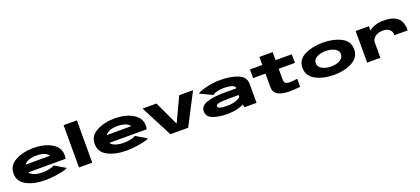

<svg xmlns="http://www.w3.org/2000/svg" viewBox="63 -2062 7329 3347"><g transform="rotate(-20 3728.0 -388.0)"><path d="M526.5 7.5Q324.5 7.5 183.8 -65.5Q43 -138.5 43 -289Q43 -439 183.5 -515.2Q324 -591.5 518 -591.5Q721.5 -591.5 856.2 -511.5Q991 -431.5 991 -290Q991 -248 983 -222H290.5Q308.5 -191.5 345.5 -173Q417.5 -137 527.5 -137Q575 -137 621 -144Q667 -151 701 -162Q735 -173 747 -185.5L948.5 -66Q934.5 -54.5 900.8 -43.5Q867 -32.5 821 -23.2Q775 -14 723 -7Q671 0 620.2 3.8Q569.5 7.5 526.5 7.5ZM294 -365H746Q734 -394.5 686.5 -418.5Q623 -450.5 518.5 -450.5Q414.5 -450.5 344.5 -411Q311.5 -393 294 -365Z M1152 0V-785H1398V0Z M2032.5 7.5Q1830.5 7.5 1689.8 -65.5Q1549 -138.5 1549 -289Q1549 -439 1689.5 -515.2Q1830 -591.5 2024 -591.5Q2227.5 -591.5 2362.2 -511.5Q2497 -431.5 2497 -290Q2497 -248 2489 -222H1796.5Q1814.5 -191.5 1851.5 -173Q1923.5 -137 2033.5 -137Q2081 -137 2127 -144Q2173 -151 2207 -162Q2241 -173 2253 -185.5L2454.5 -66Q2440.5 -54.5 2406.8 -43.5Q2373 -32.5 2327 -23.2Q2281 -14 2229 -7Q2177 0 2126.2 3.8Q2075.5 7.5 2032.5 7.5ZM1800 -365H2252Q2240 -394.5 2192.5 -418.5Q2129 -450.5 2024.5 -450.5Q1920.5 -450.5 1850.5 -411Q1817.5 -393 1800 -365Z M2848 0 2544 -586H2802.5L3013 -135.5L3224 -586H3481L3177.5 0Z M4223.5 0 4210.5 -55.5Q4197 -48 4182 -41.5Q4064.5 9.5 3903.5 9.5Q3746 9.5 3638.2 -31.8Q3530.5 -73 3530.5 -175Q3530.5 -272.5 3650 -315.8Q3769.5 -359 3994.5 -359H4200.5V-367Q4200.5 -401 4142 -420.2Q4083.5 -439.5 4000.5 -439.5Q3949 -439.5 3905 -431.8Q3861 -424 3830.2 -411.8Q3799.5 -399.5 3787.5 -385.5L3557.5 -495Q3575 -511 3619 -528Q3663 -545 3723 -559.5Q3783 -574 3849 -582.8Q3915 -591.5 3977 -591.5Q4183 -591.5 4314.5 -536Q4446 -480.5 4446 -352V0ZM4200.5 -216.5V-234.5H4001Q3875 -234.5 3826 -220.8Q3777 -207 3777 -179Q3777 -151.5 3820.5 -139Q3864 -126.5 3953 -126.5Q4057 -126.5 4128.8 -157.2Q4200.5 -188 4200.5 -216.5Z M5048.5 9.5Q4921.5 9.5 4844 -33Q4766.5 -75.5 4766.5 -173.5V-426H4537V-586H4766.5V-735.5H5012V-586H5313V-426H5012V-233.5Q5012 -176 5038 -157.8Q5064 -139.5 5121.5 -140Q5171 -140.5 5255.5 -152V-2Q5127 9.5 5048.5 9.5Z M5886 5Q5692.5 5 5549.2 -70.2Q5406 -145.5 5406 -297.5Q5406 -449.5 5549.2 -521Q5692.5 -592.5 5886 -592.5Q6079.5 -592.5 6222.2 -521Q6365 -449.5 6365 -297.5Q6365 -145.5 6222.2 -70.2Q6079.5 5 5886 5ZM5886 -150.5Q5984.5 -150.5 6052 -189.2Q6119.5 -228 6119.5 -295Q6119.5 -362.5 6052 -400Q5984.5 -437.5 5886 -437.5Q5787.5 -437.5 5719.5 -400Q5651.5 -362.5 5651.5 -295Q5651.5 -228 5719.5 -189.2Q5787.5 -150.5 5886 -150.5Z M7108.5 -286Q7108.5 -362.5 7061.5 -396.8Q7014.5 -431 6940.5 -431Q6853.5 -431 6797.5 -386.5Q6751.5 -349.5 6743 -299V0H6497.5V-586H6743V-506Q6745.5 -507.5 6747.5 -509.5Q6847.5 -591 7021 -591Q7184 -591 7269.5 -521Q7355 -451 7355 -286Z"/></g></svg>

Font: Anybody UltraExpanded ExtraBold
Style: Regular
Weight: 800
Width: 9
Designer: Tyler Finck
Foundry: Etcetera Type Company
Version: Version 1.010; ttfautohint (v1.8.3) -l 8 -r 50 -G 200 -x 14 